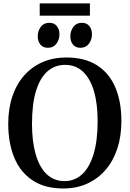

<svg xmlns="http://www.w3.org/2000/svg" viewBox="-20 -1087 756 1119"><path d="M352 11.5Q242 12 170 -35.8Q98 -83.5 63 -168.8Q28 -254 28 -365Q28 -454 52 -525.2Q76 -596.5 121 -647.2Q166 -698 228.2 -725Q290.5 -752 366.5 -752Q475 -752 546.2 -706Q617.5 -660 652.5 -576.8Q687.5 -493.5 687.5 -382Q687.5 -293.5 663.8 -221.2Q640 -149 595.5 -97.2Q551 -45.5 489.2 -17.2Q427.5 11 352 11.5ZM356.5 -31.5Q415 -31.5 458.2 -71Q501.5 -110.5 525.2 -188.2Q549 -266 549 -381.5Q549 -483.5 527.2 -556.8Q505.5 -630 463.2 -669.5Q421 -709 359 -709Q300 -709 256.8 -671.2Q213.5 -633.5 190 -557.2Q166.5 -481 166.5 -365Q166.5 -261.5 188.2 -186.8Q210 -112 252.2 -71.8Q294.5 -31.5 356.5 -31.5ZM258.5 -808.5Q230 -808.5 215 -827.8Q200 -847 200 -875Q200 -906.5 217.5 -930.2Q235 -954 266.5 -954H267.5Q296.5 -954 311.5 -934.5Q326.5 -915 326.5 -887.5Q326.5 -856.5 309 -832.5Q291.5 -808.5 259.5 -808.5ZM448.5 -808.5Q419.5 -808.5 404.8 -827.8Q390 -847 390 -875Q390 -906.5 407.5 -930.2Q425 -954 456.5 -954H457.5Q486.5 -954 501.2 -934.5Q516 -915 516 -887.5Q516 -856.5 498.5 -832.5Q481 -808.5 449.5 -808.5ZM504 -1067V-995.5H211.5V-1067Z"/></svg>

Font: Merriweather 72pt SemiBold
Style: Regular
Weight: 600
Version: Version 2.100